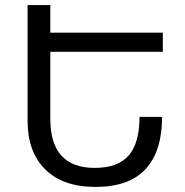

<svg xmlns="http://www.w3.org/2000/svg" viewBox="-20 -734 736 764"><path d="M89.8 -713.9H180.2V-604H627.9V-527.8H180.2V-261.2Q180.2 -65.9 356.9 -65.9Q449.2 -65.9 492.2 -115.5Q535.2 -165 535.2 -269H625Q625 -132.8 559.6 -61.5Q494.1 9.8 359.9 9.8Q230 9.8 159.9 -60.1Q89.8 -129.9 89.8 -252Z"/></svg>

Font: Kurinto Seri
Style: Regular
Weight: 400
Designer: Kurinto was developed by Clint Goss from a range of fonts that are compatible with the SIL Open Font License Version 1.1
Foundry: Clinton F. Goss
Version: Version 2.196; July 25, 2020